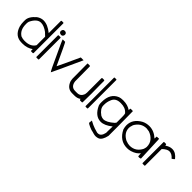

<svg xmlns="http://www.w3.org/2000/svg" viewBox="97 -1421 2459 2459"><g transform="rotate(45 1326.5 -192.0)"><path d="M335 -561H367L373 -555V-15L367 -8H335L329 -15V-43Q269 0 189 0H170Q47 0 7 -130Q-3 -169 -3 -206V-235Q-3 -302 78 -371Q122 -402 168 -402Q206 -402 245 -385.5Q284 -369 329 -333V-555ZM41 -230V-206Q41 -98 117 -54V-55Q147 -44 175 -44H185Q289 -44 329 -114V-268L287 -308H288Q220 -358 166 -358Q95 -358 46 -255Z M460 -499Q476 -497 483.5 -488Q491 -479 491 -467V-459Q484 -428 456 -428Q419 -432 419 -463Q423 -499 452 -499ZM439 -403H472L479 -397V-6L472 0H439L433 -6V-397Z M557 -403Q565 -397 700 -104Q712 -127 747 -201.5Q782 -276 840 -403H891L754 -104L703 3Q696 -3 670.5 -55Q645 -107 607 -192Q562 -288 537.5 -341.5Q513 -395 513 -403Z M996 -411 1003 -404 1005 -135Q1010 -93 1032 -70.5Q1054 -48 1091 -48H1104Q1108 -48 1109 -47Q1110 -48 1115 -48H1129Q1188 -48 1211 -109L1215 -141V-404L1222 -411H1256L1263 -404V-335L1265 -172L1263 -25V-13L1256 -7H1222L1215 -13L1214 -26Q1180 0 1129 0H1084Q995 0 962 -98L957 -134L955 -403L957 -411Z M1330 -527H1360L1366 -522V-6L1360 0H1330L1324 -6V-522Z M1618 -399Q1695 -399 1751 -360V-384L1757 -390H1789L1798 -388L1801 -99V55Q1781 148 1734 168Q1724 172 1712 174.5Q1700 177 1688 177Q1669 177 1648 171Q1636 168 1621 163.5Q1606 159 1593 157Q1550 142 1521 125L1507 114L1512 68Q1540 84 1565.5 95Q1591 106 1611 113L1666 129Q1670 130 1674 130Q1678 130 1681 130Q1710 130 1727 109Q1744 88 1752 50V18L1754 -67Q1671 0 1603 0Q1499 0 1439 -130Q1432 -151 1432 -171V-191Q1432 -344 1547 -390Q1572 -399 1607 -399ZM1479 -173Q1479 -114 1553 -62H1552Q1582 -47 1603 -47Q1660 -47 1741 -119L1754 -137V-228Q1754 -304 1741 -304Q1700 -352 1618 -352H1612Q1522 -352 1497 -279Q1479 -237 1479 -187Z M2084 -403Q2128 -403 2168 -385.5Q2208 -368 2242 -336L2244 -374L2285 -376L2287 -364Q2290 -282 2294 -197.5Q2298 -113 2301 -31L2279 -25H2261L2255 -32L2252 -81Q2218 -32 2142 -9Q2112 0 2080 0Q1944 0 1877 -138Q1872 -156 1869.5 -172Q1867 -188 1867 -202Q1867 -314 1982 -379Q2028 -403 2084 -403ZM1913 -202Q1913 -110 2013 -60V-61Q2050 -46 2082 -46Q2189 -46 2240 -150H2239Q2248 -177 2248 -191Q2248 -251 2214.5 -291Q2181 -331 2126 -350L2079 -357Q1978 -356 1925 -259H1926Q1913 -221 1913 -202Z M2501 -403Q2562 -403 2614 -336Q2611 -331 2603 -324.5Q2595 -318 2580 -308Q2539 -356 2492 -356Q2473 -356 2449 -342.5Q2425 -329 2402 -306V-6L2397 0H2362L2356 -6V-386L2362 -392H2397L2401 -386L2404 -370Q2453 -403 2494 -403Z"/></g></svg>

Font: Ekushey Kolom
Style: Regular
Weight: 400
Designer: Al Mamun Sumon
Foundry: Al Mamun Sumon
Version: Version 1.0